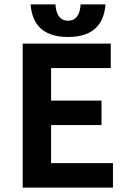

<svg xmlns="http://www.w3.org/2000/svg" viewBox="-20 -852 584 872"><path d="M493 0V-111H212V-284H441V-395H212V-543H483V-654H83V0ZM119 -832C125 -751 166 -684 289 -684C412 -684 453 -751 459 -832H346C344 -790 328 -758 289 -758C250 -758 234 -790 232 -832Z"/></svg>

Font: Source Sans Pro SemBd
Style: Regular
Weight: 700
Designer: Paul D. Hunt
Foundry: Adobe Systems Incorporated
Version: Version 2.020;PS 2.0;hotconv 1.0.86;makeotf.lib2.5.63406